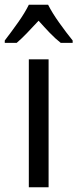

<svg xmlns="http://www.w3.org/2000/svg" viewBox="-50 -786 325 806"><path d="M154 0H71V-537H154ZM152 -766Q169 -732 199 -690Q229 -648 255 -616V-606H205Q182 -624 159 -648Q136 -672 112 -699Q87 -672 63.5 -647.5Q40 -623 20 -606H-30V-616Q-3 -651 26 -692Q55 -733 71 -766Z"/></svg>

Font: Noto Sans Ethiopic Cond
Style: Regular
Weight: 400
Width: 3
Designer: Monotype Design Team
Foundry: Monotype Imaging Inc.
Version: Version 2.102; ttfautohint (v1.8.4.7-5d5b)